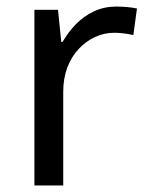

<svg xmlns="http://www.w3.org/2000/svg" viewBox="-20 -566 453 586"><path d="M335 -546Q350 -546 367.5 -544.5Q385 -543 398 -540L387 -459Q374 -462 358.5 -464Q343 -466 329 -466Q298 -466 270 -453Q242 -440 220 -416.5Q198 -393 185.5 -360Q173 -327 173 -286V0H85V-536H157L167 -438H171Q188 -468 212 -492.5Q236 -517 267 -531.5Q298 -546 335 -546Z"/></svg>

Font: Noto Sans Tamil
Style: Regular
Weight: 400
Designer: Jelle Bosma - Monotype Design Team
Foundry: Monotype Imaging Inc.
Version: Version 2.003